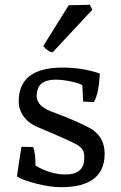

<svg xmlns="http://www.w3.org/2000/svg" viewBox="-20 -756 496 790"><path d="M195.8 -540Q171.9 -546.9 158.2 -566.9L262.7 -734.4L349.6 -736.3L359.9 -715.8ZM49.8 -29.8Q57.1 -84.5 68.4 -152.3L116.7 -150.9Q126 -127.9 126 -74.7Q188 -38.1 249.5 -38.1Q317.4 -38.1 325.7 -90.3Q326.7 -96.7 326.7 -109.9Q326.7 -129.9 319.1 -141.1Q311.5 -152.3 296.9 -160.6Q263.2 -179.2 142.1 -230Q102.5 -245.1 79.8 -273.7Q57.1 -302.2 57.1 -339.4Q57.1 -478 237.8 -478Q317.9 -478 390.6 -453.6Q386.7 -370.1 366.2 -335.9L322.3 -337.9L318.8 -405.3Q309.1 -412.6 273.9 -420.4Q238.8 -428.2 208 -428.2Q175.3 -428.2 154.5 -415Q133.8 -401.9 130.9 -365.7V-361.3Q130.9 -321.8 187 -298.8Q193.8 -295.9 223.4 -284.9Q252.9 -273.9 284.9 -260Q316.9 -246.1 347.7 -230Q410.6 -196.3 410.6 -123.5Q410.6 14.2 231 14.2Q186 14.2 129.2 -0.5Q72.3 -15.1 49.8 -29.8Z"/></svg>

Font: Fjord
Style: One
Weight: 400
Designer: Viktoriya Grabowska
Foundry: Viktoriya Grabowska
Version: Version 1.002